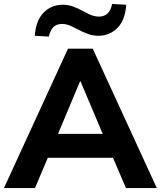

<svg xmlns="http://www.w3.org/2000/svg" viewBox="-30 -951 813 971"><path d="M-10 0 314 -705H439L763 0H607L523 -196L585 -153H168L230 -196L147 0ZM375 -540 247 -235 220 -274H533L506 -235L377 -540ZM217 -766 146 -770Q151 -846 190 -886.5Q229 -927 288 -927Q313 -927 337 -919Q361 -911 392 -894Q422 -877 439 -872Q456 -867 469 -867Q498 -867 514.5 -883.5Q531 -900 537 -931L608 -927Q604 -851 564.5 -810.5Q525 -770 467 -770Q441 -770 415.5 -779Q390 -788 360 -804Q333 -819 316.5 -824.5Q300 -830 285 -830Q256 -830 240 -814Q224 -798 217 -766Z"/></svg>

Font: Nunito Sans 12pt ExtraBold
Style: Regular
Weight: 800
Designer: Vernon Adams
Foundry: Vernon Adams
Version: Version 3.101;gftools[0.9.27]